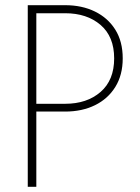

<svg xmlns="http://www.w3.org/2000/svg" viewBox="-20 -720 540 740"><path d="M87 -700V0H120V-700ZM106 -669H231Q315 -669 367.5 -624Q420 -579 420 -495Q420 -411 367.5 -365.5Q315 -320 231 -320H106V-290H231Q296 -290 346 -314.5Q396 -339 424.5 -385Q453 -431 453 -495Q453 -560 424.5 -605.5Q396 -651 346 -675.5Q296 -700 231 -700H106Z"/></svg>

Font: Jost ExtraLight
Style: Regular
Weight: 250
Version: Version 3.710